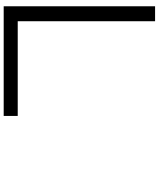

<svg xmlns="http://www.w3.org/2000/svg" viewBox="70 -880 860 1040"><g transform="rotate(-90 500.0 -360.0)"><path d="M905 -694H392V-770H986V50H905Z"/></g></svg>

Font: Source Han Sans Regular
Style: Regular
Weight: 400
Designer: Ryoko NISHIZUKA  (kana & ideographs); Paul D. Hunt (Latin, Greek & Cyrillic); Wenlong ZHANG  (bopomofo); Sandoll Communi
Foundry: Adobe Systems Incorporated
Version: Version 1.00 January 18, 2024, initial release